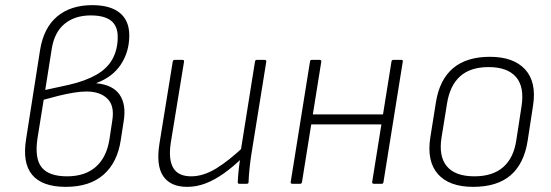

<svg xmlns="http://www.w3.org/2000/svg" viewBox="-20 -715 2144 747"><path d="M236 12Q144 12 105 -35Q66 -82 82 -177L136 -521Q150 -607 202.5 -651Q255 -695 339 -695Q409 -695 446 -665Q483 -635 483 -577Q483 -514 450.5 -464.5Q418 -415 355 -392V-391Q419 -385 445.5 -346.5Q472 -308 461 -242L450 -171Q437 -83 383 -35.5Q329 12 236 12ZM241 -29Q311 -29 353 -66Q395 -103 406 -174L417 -247Q426 -304 397.5 -331.5Q369 -359 316 -359Q295 -359 267 -354.5Q239 -350 208.5 -342.5Q178 -335 150 -327L126 -178Q114 -99 142 -64Q170 -29 241 -29ZM156 -365 248 -385Q313 -400 355.5 -424.5Q398 -449 418 -486Q438 -523 438 -571Q438 -614 412 -634.5Q386 -655 333 -655Q271 -655 231 -622Q191 -589 181 -523Z M708 12Q644 12 615.5 -29Q587 -70 600 -154L652 -475Q653 -482 660 -482H690Q697 -482 696 -475L644 -157Q635 -93 654.5 -61Q674 -29 724 -29Q771 -29 821 -59.5Q871 -90 932 -148L924 -102Q887 -66 851 -40.5Q815 -15 780 -1.5Q745 12 708 12ZM911 0Q905 0 905 -6Q906 -29 908.5 -53Q911 -77 915 -102L916 -124L972 -475Q973 -482 979 -482H1009Q1017 -482 1016 -475L958 -115Q954 -89 951 -61Q948 -33 947 -6Q947 0 940 0Z M1435 0Q1427 0 1428 -7L1503 -475Q1504 -482 1510 -482H1541Q1549 -482 1547 -475L1472 -7Q1471 0 1466 0ZM1117 0Q1110 0 1111 -7L1186 -475Q1187 -482 1192 -482H1223Q1231 -482 1230 -475L1155 -7Q1154 0 1148 0ZM1182 -231 1188 -270H1479L1472 -231Z M1821 12Q1728 12 1684 -37.5Q1640 -87 1654 -179L1676 -317Q1690 -405 1742.5 -449.5Q1795 -494 1886 -494Q1978 -494 2023 -445Q2068 -396 2054 -305L2033 -168Q2019 -78 1966.5 -33Q1914 12 1821 12ZM1826 -29Q1897 -29 1938 -65Q1979 -101 1989 -171L2009 -301Q2021 -377 1987.5 -415.5Q1954 -454 1881 -454Q1810 -454 1770 -418Q1730 -382 1719 -311L1698 -181Q1686 -107 1718.5 -68Q1751 -29 1826 -29Z"/></svg>

Font: Sofia Sans ExtraLight
Style: Italic
Weight: 250
Italic angle: -9°
Version: Version 4.100-B